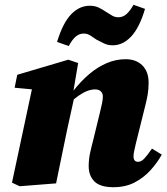

<svg xmlns="http://www.w3.org/2000/svg" viewBox="-20 -765 697 801"><path d="M62 12 30 -3 119 -420 180 -386 41 -399 52 -453 265 -516 306 -502 283 -366 290 -360 261 -228Q249 -171 237.5 -114.5Q226 -58 214 0ZM453 16Q398 16 374 -8Q350 -32 350 -72Q350 -100 356 -127.5Q362 -155 368 -177L397 -296Q403 -320 406 -335.5Q409 -351 409 -362Q409 -376 400.5 -384Q392 -392 377 -392Q361 -392 344 -385.5Q327 -379 307.5 -365.5Q288 -352 266 -331L262 -385H285Q318 -427 353 -456.5Q388 -486 426 -502Q464 -518 504 -518Q548 -518 574 -492Q600 -466 600 -420Q600 -393 596 -370Q592 -347 586 -324L546 -163Q543 -148 540 -135.5Q537 -123 537 -113Q537 -102 541.5 -96Q546 -90 556 -90Q569 -90 581.5 -103Q594 -116 614 -145L655 -120Q636 -86 608 -55Q580 -24 542 -4Q504 16 453 16ZM218 -590Q242 -669 276.5 -705Q311 -741 354 -741Q376 -741 391.5 -733.5Q407 -726 420 -717Q434 -709 446 -701Q458 -693 474 -693Q493 -693 508 -706.5Q523 -720 537 -745L585 -728Q562 -650 527.5 -613Q493 -576 450 -576Q430 -576 413.5 -584Q397 -592 382 -600Q370 -608 357.5 -616.5Q345 -625 329 -625Q310 -625 295 -611.5Q280 -598 267 -573Z"/></svg>

Font: Source Serif 4 Black
Style: Italic
Weight: 900
Italic angle: -12°
Designer: Frank Grießhammer
Foundry: Adobe Systems Incorporated
Version: Version 4.004;hotconv 1.0.116;makeotfexe 2.5.65601